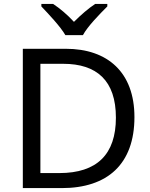

<svg xmlns="http://www.w3.org/2000/svg" viewBox="-20 -964 770 984"><path d="M315 -784H405C429 -829 492 -893 530 -931V-944H468C433 -921 395 -888 359 -852C326 -888 287 -921 252 -944H192V-931C228 -893 289 -829 315 -784ZM669 -364C669 -593 532 -714 317 -714H97V0H296C531 0 669 -123 669 -364ZM574 -361C574 -173 477 -77 284 -77H187V-637H304C476 -637 574 -551 574 -361Z"/></svg>

Font: Noto Sans Psalter Pahlavi
Style: Regular
Weight: 400
Designer: Monotype Design Team
Foundry: Monotype Imaging Inc.
Version: Version 2.002